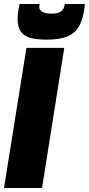

<svg xmlns="http://www.w3.org/2000/svg" viewBox="-32 -939 444 959"><path d="M-12 0 100 -700H289L178 0ZM202 -741Q157 -741 124.5 -748.5Q92 -756 74 -778.5Q56 -801 56 -844Q56 -876 66 -919H166Q165 -913 164.5 -909.5Q164 -906 164 -903Q164 -889 179.5 -880Q195 -871 223 -871Q252 -871 266 -878Q280 -885 285 -896Q290 -907 292 -919H392Q386 -850 364.5 -811Q343 -772 303.5 -756.5Q264 -741 202 -741Z"/></svg>

Font: Georama Semi Condensed Black
Style: Italic
Weight: 900
Width: 4
Italic angle: -9°
Designer: Jean-Baptiste Levee
Foundry: Production Type
Version: Version 1.000